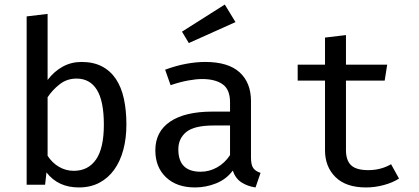

<svg xmlns="http://www.w3.org/2000/svg" viewBox="-20 -811 1840 843"><path d="M189 -460Q218 -498 255.5 -518.5Q293 -539 338 -539Q390 -539 427.5 -519.5Q465 -500 489 -464Q513 -428 524 -377Q535 -326 535 -264Q535 -204 521.5 -153.5Q508 -103 481.5 -66Q455 -29 416 -8.5Q377 12 326 12Q235 12 184 -54L178 0H97V-739L189 -750ZM304 -61Q367 -61 401.5 -110.5Q436 -160 436 -264Q436 -367 405.5 -416.5Q375 -466 316 -466Q274 -466 242 -441Q210 -416 189 -384V-127Q209 -96 239 -78.5Q269 -61 304 -61Z M1082 -119Q1082 -87 1092 -73Q1102 -59 1124 -52L1102 12Q1067 7 1040.5 -10Q1014 -27 1002 -62Q974 -24 929 -6Q884 12 836 12Q756 12 709 -32.5Q662 -77 662 -151Q662 -233 727 -277Q792 -321 913 -321H990V-362Q990 -418 957.5 -441Q925 -464 867 -464Q841 -464 805.5 -457.5Q770 -451 729 -437L705 -505Q754 -523 798 -531Q842 -539 881 -539Q982 -539 1032 -493.5Q1082 -448 1082 -367ZM861 -57Q899 -57 933 -76Q967 -95 990 -130V-260H918Q833 -260 798 -231.5Q763 -203 763 -155Q763 -57 861 -57ZM779 -672 967 -791 1014 -714 809 -622Z M1732 -27Q1704 -9 1665 1.5Q1626 12 1587 12Q1499 12 1453 -33.5Q1407 -79 1407 -151V-457H1287V-527H1407V-646L1499 -657V-527H1680L1669 -457H1499V-152Q1499 -107 1521.5 -85.5Q1544 -64 1597 -64Q1626 -64 1651.5 -71Q1677 -78 1697 -90Z"/></svg>

Font: Wlorlttqgufhjawjgtejqphaquk
Style: Regular
Weight: 400
Monospace: yes
Designer: Carrois Corporate & Edenspiekermann
Foundry: Carrois Corporate GbR & Edenspiekermann AG
Version: Version 2.001